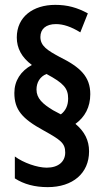

<svg xmlns="http://www.w3.org/2000/svg" viewBox="-20 -780 435 789"><path d="M39 -398C39 -329 71 -292 159 -244C229 -205 248 -192 248 -153C248 -116 220 -91 172 -91C133 -91 76 -111 41 -137V-47C78 -23 123 -11 176 -11C279 -11 346 -68 346 -158C346 -203 328 -239 290 -271C329 -299 351 -340 351 -393C351 -465 310 -504 225 -546C175 -573 146 -591 146 -628C146 -661 169 -681 210 -681C240 -681 273 -670 310 -647L341 -725C297 -749 257 -760 207 -760C116 -760 49 -711 49 -626C49 -582 69 -544 111 -513C65 -488 39 -448 39 -398ZM130 -412C130 -441 144 -465 171 -476C242 -438 260 -417 260 -375C260 -347 250 -325 230 -310L198 -327C155 -353 130 -376 130 -412Z"/></svg>

Font: Noto Sans Devanagari ExtraCondensed SemiBold
Style: Regular
Weight: 600
Width: 2
Designer: Jelle Bosma - Monotype Design Team
Foundry: Monotype Imaging Inc.
Version: Version 2.004